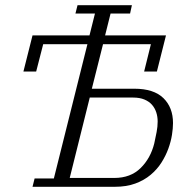

<svg xmlns="http://www.w3.org/2000/svg" viewBox="-20 -718 737 738"><path d="M333 -377H496Q571 -377 608 -341Q645 -305 645 -245Q645 -225 641 -199.5Q637 -174 627 -146.5Q617 -119 600.5 -93Q584 -67 559 -46Q534 -25 500 -12.5Q466 0 421 0H105L113 -32H187L316 -548H146L119 -443H70L105 -582H324L345 -666H270L278 -698H487L480 -666H405L384 -582H618L583 -443H534L560 -548H376ZM419 -34Q482 -34 520.5 -72Q559 -110 573 -167Q578 -190 582 -210.5Q586 -231 586 -251Q586 -270 580.5 -286.5Q575 -303 564 -315.5Q553 -328 535 -335.5Q517 -343 492 -343H325L248 -34Z"/></svg>

Font: IBM Plex Serif Light
Style: Italic
Weight: 300
Italic angle: -14°
Designer: Mike Abbink, Paul van der Laan, Pieter van Rosmalen
Foundry: Bold Monday
Version: Version 3.001